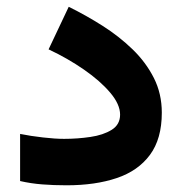

<svg xmlns="http://www.w3.org/2000/svg" viewBox="-20 -554 543 573"><path d="M171.4 -139.6Q211.4 -139.6 249.8 -145.3Q288.1 -150.9 313.2 -166.5Q338.4 -182.1 338.4 -211.9Q338.4 -242.7 308.8 -277.6Q279.3 -312.5 230.7 -346.2Q182.1 -379.9 125 -406.7L185.1 -533.7Q236.8 -508.3 286.4 -476.8Q335.9 -445.3 375.7 -406.7Q415.5 -368.2 439.2 -321.3Q462.9 -274.4 462.9 -217.8Q462.9 -139.6 427.5 -91.8Q392.1 -43.9 328.1 -22.5Q264.2 -1 178.7 -1Q139.6 -1 106 -3.7Q72.3 -6.3 40 -13.7V-154.3Q71.8 -147.9 108.2 -143.8Q144.5 -139.6 171.4 -139.6Z"/></svg>

Font: Vazirmatn FD NL ExtraBold
Style: Regular
Weight: 800
Designer: Saber Rastikerdar
Foundry: Saber Rastikerdar
Version: Version 33.003